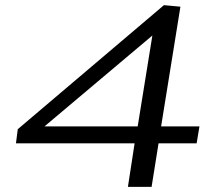

<svg xmlns="http://www.w3.org/2000/svg" viewBox="-20 -723 859 746"><path d="M42 -166 49 -221 617 -703 681 -697 606 -232H755L744 -166H596L569 3H477L503 -166ZM153 -232H515L572 -585Z"/></svg>

Font: Georama Extended
Style: Italic
Weight: 400
Width: 7
Italic angle: -9°
Designer: Jean-Baptiste Levee
Foundry: Production Type
Version: Version 1.000